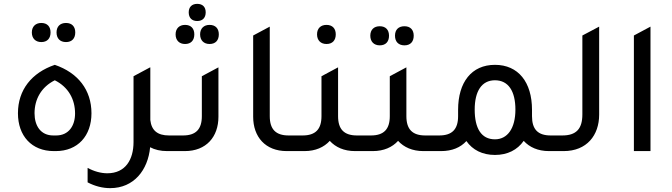

<svg xmlns="http://www.w3.org/2000/svg" viewBox="-20 -783 3481 995"><path d="M194 -565C225 -565 242 -584 242 -615C242 -645 225 -664 194 -664C164 -664 145 -645 145 -615C145 -584 164 -565 194 -565ZM322 -565C353 -565 370 -584 370 -615C370 -645 353 -664 322 -664C291 -664 273 -645 273 -615C273 -584 291 -565 322 -565ZM259 0H269C383 0 454 -79 454 -196C454 -317 384 -406 264 -447C144 -406 73 -317 73 -196C73 -79 144 0 259 0ZM256 -81C191 -81 159 -131 159 -196C159 -269 194 -332 264 -367C334 -332 369 -269 369 -195C369 -131 336 -81 271 -81H256Z M856 -81C796 -81 765 -107 759 -161V-434L758 -433V-434L672 -388V-47C672 43 631 115 536 115C503 115 467 105 434 87V162C472 182 512 192 551 192C674 192 747 98 758 -20C782 -7 812 0 846 0H922V-81H856Z M1002 -674C1030 -674 1046 -691 1046 -719C1046 -747 1030 -763 1002 -763C974 -763 958 -746 958 -719C958 -691 974 -674 1002 -674ZM939 -555C970 -555 987 -574 987 -605C987 -635 970 -654 939 -654C909 -654 890 -635 890 -605C890 -574 909 -555 939 -555ZM1066 -555C1097 -555 1114 -574 1114 -605C1114 -635 1097 -654 1066 -654C1036 -654 1017 -635 1017 -605C1017 -574 1036 -555 1066 -555ZM862 0H938C1049 0 1112 -74 1112 -178V-434L1026 -388V-181C1026 -113 995 -81 928 -81H862V0Z M1466 0H1542V-81H1476C1409 -81 1378 -113 1378 -181V-645L1292 -599V-178C1292 -74 1355 0 1466 0Z M1672 -555C1703 -555 1720 -574 1720 -605C1720 -635 1703 -654 1672 -654C1642 -654 1623 -636 1623 -605C1623 -574 1642 -555 1672 -555ZM1830 -81C1763 -81 1732 -113 1732 -181V-434L1646 -388V-181C1646 -113 1615 -81 1548 -81H1482V0H1558C1615 0 1659 -20 1689 -53C1719 -20 1763 0 1820 0H1896V-81H1830Z M1948 -548C1979 -548 1996 -567 1996 -598C1996 -628 1979 -647 1948 -647C1918 -647 1899 -629 1899 -598C1899 -567 1918 -548 1948 -548ZM2076 -548C2107 -548 2124 -567 2124 -598C2124 -628 2107 -647 2076 -647C2045 -647 2027 -629 2027 -598C2027 -567 2045 -548 2076 -548ZM2184 -81C2117 -81 2086 -113 2086 -181V-434L2000 -388V-181C2000 -113 1969 -81 1902 -81H1836V0H1912C1969 0 2013 -20 2043 -53C2073 -20 2117 0 2174 0H2250V-81H2184Z M2834 -81C2767 -81 2737 -113 2737 -181V-214C2737 -357 2666 -447 2545 -447C2424 -447 2354 -357 2354 -214V-181C2354 -113 2323 -81 2256 -81H2190V0H2266C2323 0 2367 -19 2397 -52C2429 -6 2480 20 2545 20C2610 20 2661 -6 2694 -53C2724 -20 2768 0 2825 0H2901V-81H2834ZM2545 -61C2474 -61 2440 -118 2440 -215C2440 -310 2476 -367 2545 -367C2615 -367 2651 -310 2651 -215C2651 -118 2610 -61 2545 -61Z M2841 0H2901C3021 0 3085 -82 3085 -189V-645L2998 -599V-190C2998 -115 2966 -81 2894 -81H2841V0Z M3265 0H3351V-645L3265 -599V0Z"/></svg>

Font: Tajawal Medium
Style: Regular
Weight: 500
Designer: Boutros Fonts
Foundry: Created by Boutros International 2017
Version: Version 1.700